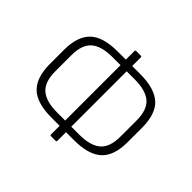

<svg xmlns="http://www.w3.org/2000/svg" viewBox="-160 -906 1130 1130"><g transform="rotate(45 404.5 -341.5)"><path d="M312 -66Q188 -66 134 -118.5Q80 -171 80 -282V-401Q80 -512 134 -564.5Q188 -617 312 -617H378V-689Q378 -696 385 -696H424Q431 -696 431 -689V-617H497Q617 -617 673 -566.5Q729 -516 729 -401V-282Q729 -167 673 -116.5Q617 -66 497 -66H431V6Q431 13 424 13H385Q378 13 378 6V-66ZM312 -111H379V-572H312Q220 -572 176.5 -534Q133 -496 133 -409V-274Q133 -187 176.5 -149Q220 -111 312 -111ZM497 -572H430V-111H497Q588 -111 632 -148.5Q676 -186 676 -274V-409Q676 -497 632 -534.5Q588 -572 497 -572Z"/></g></svg>

Font: Sofia Sans Light
Style: Regular
Weight: 300
Designer: Botio Nikoltchev, Ani Petrova
Foundry: lettersoup
Version: Version 4.100; ttfautohint (v1.8.3)